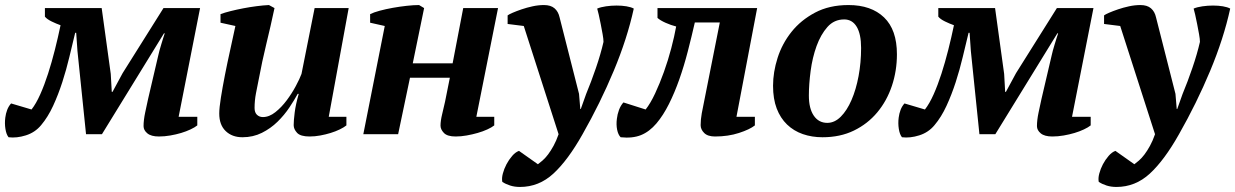

<svg xmlns="http://www.w3.org/2000/svg" viewBox="-43 -532 4896 761"><path d="M255 -402Q244 -357 232 -306.5Q220 -256 204 -206.5Q188 -157 167.5 -112.5Q147 -68 120 -36Q96 -7 59.5 4.5Q23 16 -9 12Q-18 1 -21.5 -21Q-25 -43 -22 -66Q-20 -82 -14.5 -96.5Q-9 -111 1 -122L82 -98Q100 -121 116.5 -158Q133 -195 147.5 -240Q162 -285 174.5 -334.5Q187 -384 197 -432Q180 -438 161.5 -447Q143 -456 135 -466V-500H360L396 -239L400 -168H403L443 -242L605 -500H750L665 -69H739V-35Q729 -27 712 -19Q695 -11 675 -5Q655 1 632 5Q609 9 587 9Q556 9 541 -3.5Q526 -16 526 -32Q526 -56 532.5 -86.5Q539 -117 544 -140L584 -311Q586 -320 589 -331.5Q592 -343 596 -355.5Q600 -368 603.5 -380Q607 -392 610 -400H607L361 0H298L264 -330L259 -402Z M1330 -69V-35Q1320 -27 1303.5 -19Q1287 -11 1267.5 -5Q1248 1 1226.5 5Q1205 9 1184 9Q1148 9 1134.5 -5.5Q1121 -20 1121 -36Q1121 -54 1125 -86Q1129 -118 1141 -160H1137Q1124 -136 1104 -106Q1084 -76 1057 -49.5Q1030 -23 995 -5.5Q960 12 918 12Q877 12 851.5 -12.5Q826 -37 826 -82Q826 -104 832.5 -145Q839 -186 848.5 -234.5Q858 -283 869.5 -334.5Q881 -386 890 -429L831 -442V-476Q847 -482 871 -488Q895 -494 921 -499Q947 -504 974 -507.5Q1001 -511 1023 -512L1045 -500Q1029 -425 1012.5 -357.5Q996 -290 982 -215Q977 -191 971.5 -162Q966 -133 966 -104Q966 -86 975.5 -77Q985 -68 999 -68Q1024 -68 1048.5 -87.5Q1073 -107 1093.5 -134.5Q1114 -162 1129.5 -191Q1145 -220 1152 -239L1204 -500H1339L1260 -69Z M1931 -500 1845 -69H1916V-35Q1906 -27 1888.5 -19Q1871 -11 1850 -5Q1829 1 1806.5 5Q1784 9 1763 9Q1730 9 1716.5 -5Q1703 -19 1703 -34Q1703 -53 1709.5 -79.5Q1716 -106 1721 -129L1740 -224H1582L1535 0H1397L1482 -429L1424 -442V-476Q1438 -483 1462 -489.5Q1486 -496 1514 -501Q1542 -506 1569.5 -509Q1597 -512 1618 -512L1638 -500L1593 -281H1751L1793 -500Z M2033 -429 1969 -437V-471Q1974 -475 1989 -481.5Q2004 -488 2024.5 -495Q2045 -502 2068 -507Q2091 -512 2113 -512Q2140 -512 2155 -499Q2170 -486 2175 -463L2252 -160L2257 -100H2259L2280 -159Q2300 -207 2319 -262.5Q2338 -318 2349 -366Q2349 -377 2345.5 -396.5Q2342 -416 2338 -436.5Q2334 -457 2330 -474.5Q2326 -492 2324 -498Q2338 -504 2359 -507Q2380 -510 2401 -510Q2422 -510 2440 -507Q2458 -504 2469 -498Q2443 -379 2389.5 -251Q2336 -123 2266 0Q2208 103 2150.5 156Q2093 209 2018 209Q1997 209 1979.5 203.5Q1962 198 1948 189Q1945 175 1950 156Q1955 137 1964.5 119Q1974 101 1987 86Q2000 71 2014 66L2089 119Q2096 114 2107 104.5Q2118 95 2129 80.5Q2140 66 2151 46Q2162 26 2171 0Z M2810 -443H2711Q2698 -386 2683 -328Q2668 -270 2649.5 -217.5Q2631 -165 2608.5 -120Q2586 -75 2559 -43Q2531 -10 2497.5 3.5Q2464 17 2417 12Q2407 2 2403 -18Q2399 -38 2402 -61Q2404 -79 2410.5 -96.5Q2417 -114 2428 -126L2516 -98Q2535 -122 2553.5 -161.5Q2572 -201 2588.5 -247Q2605 -293 2617.5 -340.5Q2630 -388 2637 -427Q2617 -432 2595.5 -441.5Q2574 -451 2563 -461V-500H2958L2876 -69H2949V-35Q2929 -19 2886 -5Q2843 9 2791 9Q2762 9 2748 -5Q2734 -19 2734 -36Q2734 -58 2738.5 -83Q2743 -108 2748 -131Z M3021 -192Q3021 -246 3039 -302.5Q3057 -359 3094 -405.5Q3131 -452 3187.5 -482Q3244 -512 3320 -512Q3410 -512 3461 -463Q3512 -414 3512 -317Q3512 -251 3492 -191.5Q3472 -132 3434 -86.5Q3396 -41 3341.5 -14.5Q3287 12 3217 12Q3175 12 3139 -0.5Q3103 -13 3076.5 -38.5Q3050 -64 3035.5 -102Q3021 -140 3021 -192ZM3303 -455Q3263 -455 3236.5 -425Q3210 -395 3193.5 -349.5Q3177 -304 3170 -251Q3163 -198 3163 -153Q3163 -102 3182.5 -73.5Q3202 -45 3236 -45Q3265 -45 3289.5 -69.5Q3314 -94 3332 -135.5Q3350 -177 3360 -230.5Q3370 -284 3370 -342Q3370 -397 3352.5 -426Q3335 -455 3303 -455Z M3796 -402Q3785 -357 3773 -306.5Q3761 -256 3745 -206.5Q3729 -157 3708.5 -112.5Q3688 -68 3661 -36Q3637 -7 3600.5 4.5Q3564 16 3532 12Q3523 1 3519.5 -21Q3516 -43 3519 -66Q3521 -82 3526.5 -96.5Q3532 -111 3542 -122L3623 -98Q3641 -121 3657.5 -158Q3674 -195 3688.5 -240Q3703 -285 3715.5 -334.5Q3728 -384 3738 -432Q3721 -438 3702.5 -447Q3684 -456 3676 -466V-500H3901L3937 -239L3941 -168H3944L3984 -242L4146 -500H4291L4206 -69H4280V-35Q4270 -27 4253 -19Q4236 -11 4216 -5Q4196 1 4173 5Q4150 9 4128 9Q4097 9 4082 -3.5Q4067 -16 4067 -32Q4067 -56 4073.5 -86.5Q4080 -117 4085 -140L4125 -311Q4127 -320 4130 -331.5Q4133 -343 4137 -355.5Q4141 -368 4144.5 -380Q4148 -392 4151 -400H4148L3902 0H3839L3805 -330L3800 -402Z M4397 -429 4333 -437V-471Q4338 -475 4353 -481.5Q4368 -488 4388.5 -495Q4409 -502 4432 -507Q4455 -512 4477 -512Q4504 -512 4519 -499Q4534 -486 4539 -463L4616 -160L4621 -100H4623L4644 -159Q4664 -207 4683 -262.5Q4702 -318 4713 -366Q4713 -377 4709.5 -396.5Q4706 -416 4702 -436.5Q4698 -457 4694 -474.5Q4690 -492 4688 -498Q4702 -504 4723 -507Q4744 -510 4765 -510Q4786 -510 4804 -507Q4822 -504 4833 -498Q4807 -379 4753.5 -251Q4700 -123 4630 0Q4572 103 4514.5 156Q4457 209 4382 209Q4361 209 4343.5 203.5Q4326 198 4312 189Q4309 175 4314 156Q4319 137 4328.5 119Q4338 101 4351 86Q4364 71 4378 66L4453 119Q4460 114 4471 104.5Q4482 95 4493 80.5Q4504 66 4515 46Q4526 26 4535 0Z"/></svg>

Font: PT Serif
Style: Bold Italic
Weight: 700
Italic angle: -12°
Designer: A.Korolkova, O.Umpeleva, V.Yefimov
Foundry: ParaType Ltd
Version: Version 1.000W OFL